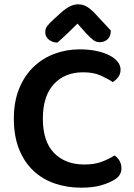

<svg xmlns="http://www.w3.org/2000/svg" viewBox="-20 -851 619 887"><path d="M537 -529Q537 -509 526 -494.5Q515 -480 501 -472Q475 -489 443 -503Q411 -517 364 -517Q279 -517 228.5 -462Q178 -407 178 -303Q178 -197 230 -144Q282 -91 370 -91Q416 -91 449.5 -103.5Q483 -116 509 -133Q523 -124 532 -108.5Q541 -93 541 -73Q541 -56 532 -42Q523 -28 502 -17Q482 -5 445.5 5.5Q409 16 355 16Q289 16 232.5 -3.5Q176 -23 134 -62.5Q92 -102 68 -162Q44 -222 44 -303Q44 -381 68 -440.5Q92 -500 133.5 -540.5Q175 -581 230.5 -602Q286 -623 348 -623Q391 -623 426 -615.5Q461 -608 486 -595Q511 -582 524 -565Q537 -548 537 -529ZM338 -742Q318 -722 294 -699Q270 -676 245 -654Q221 -655 205 -668.5Q189 -682 189 -702Q189 -719 198 -730.5Q207 -742 225 -759L269 -799Q308 -831 340 -831Q361 -831 377 -822.5Q393 -814 411 -797L492 -710Q492 -684 477.5 -670Q463 -656 440 -656Q424 -656 411 -666Q398 -676 378 -697Z"/></svg>

Font: Baloo 2 SemiBold
Style: Regular
Weight: 600
Designer: Sarang Kulkarni and Ek Type
Foundry: Ek Type
Version: Version 1.640;hotconv 1.0.111;makeotfexe 2.5.65597; ttfautoh